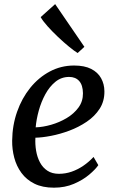

<svg xmlns="http://www.w3.org/2000/svg" viewBox="-20 -880 555 911"><path d="M446.5 -96.4Q432.9 -76.3 403.1 -51.2Q373.4 -26.1 330.8 -7.8Q288.3 10.5 235.9 10.5Q181.5 10.5 143.3 -8.5Q105.1 -27.5 81.6 -59.8Q58.1 -92 47.6 -131.9Q37.1 -171.7 37.7 -212.8Q38.5 -285.4 61.1 -349.7Q83.7 -414 123.4 -463.2Q163.2 -512.5 216.4 -540.8Q269.5 -569.1 331.8 -569.1Q381 -569.1 412.6 -553Q444.2 -536.9 459.6 -509.1Q475.1 -481.3 475.4 -446.8Q475.9 -399.7 452.7 -363.8Q429.5 -328 391.5 -302.4Q353.5 -276.7 309.2 -260.1Q264.9 -243.6 222.2 -235.4Q179.5 -227.2 148 -226.6Q146.2 -194.9 151.4 -164.5Q156.5 -134.1 169.7 -109.3Q182.8 -84.6 205 -70Q227.2 -55.3 259.5 -55.3Q290.3 -55.3 319.3 -65.2Q348.3 -75.2 374.8 -93.1Q401.3 -111.1 423.9 -135.3ZM308.1 -515Q271.3 -515 243.1 -492.1Q214.9 -469.2 195.1 -432.8Q175.3 -396.4 163.9 -354.9Q152.5 -313.4 149.3 -275.8Q183.5 -276.8 222.6 -288Q261.7 -299.2 296.3 -319.7Q330.8 -340.3 352.4 -369.8Q374 -399.3 373.6 -437.6Q373.1 -476.2 355.7 -495.6Q338.4 -515 308.1 -515ZM348.4 -628.4Q333.1 -637.6 307.7 -658.3Q282.3 -679 255 -704.9Q227.6 -730.8 205.2 -755.9Q182.8 -781 173 -798.9L241.7 -860.5L380.4 -657.8Z"/></svg>

Font: Merriweather 7pt Light
Style: Italic
Weight: 300
Italic angle: -7.8°
Designer: Eben Sorkin
Foundry: Eben Sorkin
Version: Version 2.200;gftools[0.9.31]